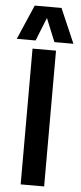

<svg xmlns="http://www.w3.org/2000/svg" viewBox="-100 -954 414 986"><g transform="rotate(5 107.0 -460.5)"><path d="M46 0V-700H167V0ZM-39 -743 38 -921H176L253 -743H155L106 -863L58 -743Z"/></g></svg>

Font: Georama Semi Condensed SemiBold
Style: Regular
Weight: 600
Width: 4
Designer: Jean-Baptiste Levee
Foundry: Production Type
Version: Version 1.000